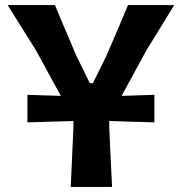

<svg xmlns="http://www.w3.org/2000/svg" viewBox="-20 -733 712 753"><path d="M257.5 0Q260 -57.5 262.5 -112Q265 -166.5 268 -233.5V-258.5Q224.5 -257 180.2 -255.8Q136 -254.5 87.5 -253V-361Q122.5 -360 154.8 -359Q187 -358 218.5 -357L121.5 -535Q95.5 -576 69.5 -617.8Q43.5 -659.5 10 -713H195.5Q213.5 -669.5 227 -637.8Q240.5 -606 252.5 -577.8Q264.5 -549.5 278.5 -516.5L332 -407H344.5L397 -513.5Q412 -547.5 424.2 -576.5Q436.5 -605.5 450.2 -637.5Q464 -669.5 482 -713H663Q634 -665 607.2 -621.5Q580.5 -578 554 -535.5L457 -357Q488 -358 519.8 -359Q551.5 -360 585.5 -361V-253Q537.5 -254.5 494.5 -255.8Q451.5 -257 408.5 -258.5V-233.5Q411.5 -166.5 414 -112.2Q416.5 -58 419.5 0Z"/></svg>

Font: Commissioner Loud SemiBold
Style: Regular
Weight: 600
Designer: Kostas Bartsokas
Foundry: Kostas Bartsokas
Version: Version 1.000; ttfautohint (v1.8.3)